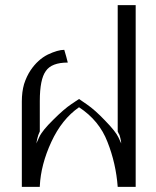

<svg xmlns="http://www.w3.org/2000/svg" viewBox="-20 -731 611 751"><path d="M440.4 -710.9Q440.4 -587.9 440.4 -216.8Q441.4 -213.9 443.4 -210Q445.3 -207 447.3 -203.1Q451.2 -190.4 453.1 -179.7Q454.1 -169.9 454.1 -169.9Q454.1 -169.9 443.4 -193.4Q432.6 -216.8 390.6 -259.8Q351.6 -300.8 320.3 -322.3Q289.1 -343.8 289.1 -343.8Q289.1 -343.8 259.8 -324.2Q230.5 -304.7 188.5 -262.7Q145.5 -220.7 133.8 -195.3Q122.1 -169.9 122.1 -169.9Q122.1 -169.9 124 -179.7Q126 -190.4 129.9 -203.1Q131.8 -208 135.7 -216.8Q135.7 -247.1 135.7 -335.9Q135.7 -420.9 159.2 -453.1Q181.6 -486.3 245.1 -486.3Q245.1 -486.3 239.3 -508.8Q233.4 -530.3 231.4 -536.1Q206.1 -536.1 167 -517.6Q127.9 -498 99.6 -456.1Q84 -432.6 74.2 -402.3Q65.4 -372.1 65.4 -334Q65.4 -316.4 65.4 -280.3Q65.4 -210.9 65.4 0Q83 0 135.7 0Q135.7 -1 135.7 -2.9Q139.6 -86.9 180.7 -175.8Q221.7 -264.6 289.1 -311.5Q368.2 -259.8 400.4 -175.8Q433.6 -91.8 440.4 0Q447.3 0 462.9 0Q474.6 0 510.7 0Q510.7 -177.7 510.7 -710.9Q493.2 -710.9 440.4 -710.9Z"/></svg>

Font: BSRU BANSOMDEJ
Style: Regular
Weight: 400
Designer: Wisit Potiwat
Version: Version 1.000;PS 002.000;hotconv 1.0.70;makeotf.lib2.5.58329